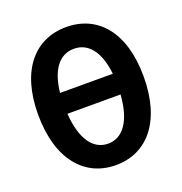

<svg xmlns="http://www.w3.org/2000/svg" viewBox="-140 -898 979 1033"><g transform="rotate(-20 350.0 -381.0)"><path d="M350 -776C172 -776 48 -640 48 -384C48 -127 172 14 350 14C529 14 652 -127 652 -384C652 -640 529 -776 350 -776ZM350 -652C431 -652 487 -585 501 -454H199C213 -585 268 -652 350 -652ZM350 -109C264 -109 208 -188 198 -335H502C492 -188 435 -109 350 -109Z"/></g></svg>

Font: Kawkab Mono
Style: Bold
Weight: 700
Monospace: yes
Designer: Abdullah Arif
Foundry: Abdullah Arif
Version: Version 1.000;PS 000.500;hotconv 1.0.88;makeotf.lib2.5.64775